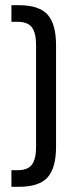

<svg xmlns="http://www.w3.org/2000/svg" viewBox="-20 -720 281 740"><path d="M24 -700H52Q131 -700 163.5 -663.5Q196 -627 196 -546V-154Q196 -73 163.5 -36.5Q131 0 52 0H24V-64H47Q87 -64 103 -85.5Q119 -107 119 -154V-546Q119 -593 103 -614.5Q87 -636 47 -636H24Z"/></svg>

Font: TypoPRO Bebas Neue
Style: Regular
Weight: 400
Designer: Ryoichi Tsunekawa
Foundry: Ryoichi Tsunekawa
Version: Version 001.003